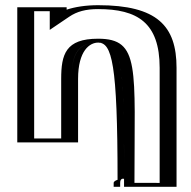

<svg xmlns="http://www.w3.org/2000/svg" viewBox="-20 -548 736 739"><path d="M634.5 171V-287C634.5 -459 549.5 -528 357.5 -528C292.5 -528 245.5 -514 211.5 -491V-520H71.5V0H255.5V-244C255.5 -345 283.5 -384 357.5 -384C457.5 -384 457.5 -299 457.5 171ZM472.5 154.2C472.5 -292 475.6 -399 357.5 -399C273.5 -399 240.5 -347.9 240.5 -244V-15H86.5V-505H196.5V-462.7L219.9 -478.6C250.8 -499.5 294.6 -513 357.5 -513C544.6 -513 619.5 -450.6 619.5 -287V156H457.5C457.5 155 472.5 154.2 472.5 154.2ZM472.5 154.2C472.5 154.2 457.5 155 457.5 156H619.5V-287C619.5 -450.6 544.6 -513 357.5 -513C294.6 -513 250.8 -499.5 219.9 -478.6L196.5 -462.7V-505H86.5V-15H240.5V-244C240.5 -347.9 273.5 -399 357.5 -399C475.6 -399 472.5 -292 472.5 154.2ZM457.5 140.5C457.5 -302.9 455.3 -384 357.5 -384C283.9 -384 255.5 -344.8 255.5 -244V0H71.5V-520H211.5V-491C245.5 -514 292.5 -528 357.5 -528C549.4 -528 634.5 -458.8 634.5 -287V171H442.5L442.5 156C442.5 134.9 457.5 140.5 457.5 140.5ZM497.5 155.8C497.5 -287.9 520.5 -399 357.5 -399C232.3 -399 215.5 -338.7 215.5 -244V-15H111.5V-505H171.5V-433L246.5 -483.7C276.3 -503.9 310.5 -513 357.5 -513C508.3 -513 594.5 -461.2 594.5 -287V156ZM432.5 144.1C431.3 144.4 417.5 148.6 417.5 156V171H659.5V-287C659.5 -448.4 585.1 -528 357.5 -528C309.7 -528 268.5 -521.4 236.5 -510.8V-520H46.5V0H280.5V-244C280.5 -354.2 326 -384 357.5 -384C410.7 -384 432.5 -305.7 432.5 144.1Z"/></svg>

Font: Hussar Outliner
Style: Regular
Weight: 700
Foundry: Cannot Into Space Fonts
Version: Version 0.92